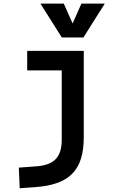

<svg xmlns="http://www.w3.org/2000/svg" viewBox="-20 -796 626 1051"><path d="M87.9 234.4 170.9 228.5C357.9 215.3 438.5 138.7 438.5 -45.9V-517.6H128.9V-410.6H317.9V-30.3C317.9 63.5 276.9 106.9 180.7 114.3L83 121.6ZM318.4 -590.8H436.5L553.7 -776.4H425.8L377.4 -667.5L329.1 -776.4H201.2Z"/></svg>

Font: Cascadia Code PL SemiBold
Style: Regular
Weight: 600
Monospace: yes
Designer: Aaron Bell
Foundry: Saja Typeworks
Version: Version 2404.023